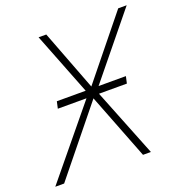

<svg xmlns="http://www.w3.org/2000/svg" viewBox="-187 -826 888 938"><g transform="rotate(-20 257.5 -357.0)"><path d="M-58 0H-12L265 -342L398 0H439L298 -354H443L451 -390H309L573 -714H529L275 -400L155 -714H115L242 -390H92L84 -354H233Z"/></g></svg>

Font: Noto Sans ExtraLight
Style: Italic
Weight: 200
Italic angle: -12°
Designer: Monotype Design Team
Foundry: Monotype Imaging Inc.
Version: Version 2.013